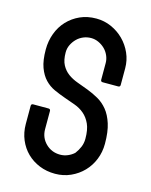

<svg xmlns="http://www.w3.org/2000/svg" viewBox="-115 -853 718 913"><g transform="rotate(15 244.0 -396.0)"><path d="M438 -503Q438 -493 428 -493H352Q342 -493 342 -503V-585Q342 -604 334 -622Q326 -640 312.5 -653Q299 -666 281.5 -674Q264 -682 245 -682Q225 -682 207 -674.5Q189 -667 175.5 -653.5Q162 -640 153.5 -622.5Q145 -605 145 -585Q145 -547 157.5 -523.5Q170 -500 190.5 -485Q211 -470 237.5 -460.5Q264 -451 291.5 -440.5Q319 -430 345.5 -415Q372 -400 392.5 -375Q413 -350 425.5 -311Q438 -272 438 -213Q438 -172 423.5 -136Q409 -100 383 -73Q357 -46 321.5 -30Q286 -14 245 -14Q203 -14 167.5 -28.5Q132 -43 106 -68.5Q80 -94 65 -129.5Q50 -165 50 -207V-296Q50 -306 60 -306H135Q145 -306 145 -296V-207Q145 -165 174 -136.5Q203 -108 245 -108Q264 -108 282 -115.5Q300 -123 314 -136L313 -135Q326 -152 334 -171Q342 -190 342 -212Q342 -257 329.5 -284.5Q317 -312 296.5 -329.5Q276 -347 249.5 -356.5Q223 -366 196 -375.5Q169 -385 142.5 -397Q116 -409 95.5 -430.5Q75 -452 62.5 -486Q50 -520 50 -574Q50 -616 64 -653.5Q78 -691 104 -718.5Q130 -746 165.5 -762Q201 -778 245 -778Q284 -778 319 -762.5Q354 -747 380.5 -720.5Q407 -694 422.5 -659Q438 -624 438 -585Z"/></g></svg>

Font: Kanalisirung
Style: Regular
Weight: 500
Designer: Peter Wiegel
Foundry: Peter Wiegel
Version: 1.000